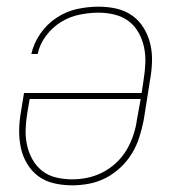

<svg xmlns="http://www.w3.org/2000/svg" viewBox="-20 -548 540 576"><path d="M197 8Q169 8 142.5 2Q116 -4 95.5 -19Q75 -34 61.5 -56.5Q48 -79 42.5 -105Q37 -131 37.5 -158.5Q38 -186 43 -213L52 -269H405L411 -310Q415 -334 416 -359Q417 -384 412 -407Q407 -430 395.5 -450.5Q384 -471 366 -484.5Q348 -498 324.5 -504Q301 -510 276 -510Q248 -510 218.5 -504Q189 -498 163 -482Q137 -466 118 -440.5Q99 -415 93 -386H74Q81 -418 101 -447Q121 -476 150 -495Q179 -514 211.5 -521Q244 -528 276 -528Q304 -528 330 -522Q356 -516 377 -501Q398 -486 411.5 -463.5Q425 -441 431 -415.5Q437 -390 436 -362Q435 -334 430 -307L411 -187Q406 -162 398 -136.5Q390 -111 376 -88Q362 -65 342 -46Q322 -27 298 -14.5Q274 -2 248 3Q222 8 197 8ZM197 -10Q220 -10 243.5 -15Q267 -20 289 -31.5Q311 -43 329.5 -60.5Q348 -78 360.5 -99.5Q373 -121 380.5 -144Q388 -167 391 -190L402 -251H69L62 -210Q58 -186 57 -161Q56 -136 61 -113Q66 -90 77.5 -69.5Q89 -49 107 -35Q125 -21 148.5 -15.5Q172 -10 197 -10Z"/></svg>

Font: Iosevka SS04 Thin Oblique
Style: Regular
Weight: 100
Italic angle: -9°
Monospace: yes
Designer: Belleve Invis
Foundry: Belleve Invis
Version: Version 19.0.0; ttfautohint (v1.8.4)